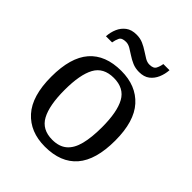

<svg xmlns="http://www.w3.org/2000/svg" viewBox="-207 -857 991 991"><g transform="rotate(45 288.5 -362.0)"><path d="M287 10Q179 10 117 -59Q55 -128 55 -269Q55 -409 114.5 -477.5Q174 -546 290 -546Q398 -546 460 -477.5Q522 -409 522 -269Q522 -128 462.5 -59Q403 10 287 10ZM289 -42Q339 -42 369 -67.5Q399 -93 412 -144Q425 -195 425 -269Q425 -381 394 -437Q363 -493 288 -493Q213 -493 182.5 -437Q152 -381 152 -269Q152 -157 183 -99.5Q214 -42 289 -42ZM358 -606Q331 -606 309 -615.5Q287 -625 268.5 -637.5Q250 -650 233.5 -659.5Q217 -669 201 -669Q171 -669 163 -652.5Q155 -636 152 -616H107Q109 -647 120.5 -673.5Q132 -700 154.5 -717Q177 -734 213 -734Q240 -734 261.5 -724.5Q283 -715 301.5 -702.5Q320 -690 336.5 -680.5Q353 -671 369 -671Q398 -671 406.5 -687.5Q415 -704 418 -724H463Q461 -694 449.5 -667Q438 -640 416 -623Q394 -606 358 -606Z"/></g></svg>

Font: Noto Serif Telugu
Style: Regular
Weight: 400
Designer: Jelle Bosma - Monotype Design Team
Foundry: Monotype Imaging Inc.
Version: Version 2.003